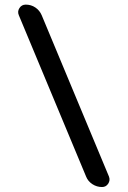

<svg xmlns="http://www.w3.org/2000/svg" viewBox="-20 -750 540 811"><path d="M343.8 -3.9 59.6 -685.5Q52.7 -701.2 62 -715.8Q71.3 -730.5 88.9 -730.5Q111.3 -730.5 129.4 -718.3Q147.5 -706.1 156.2 -685.5L440.4 -3.9Q446.3 11.7 437 25.9Q427.7 40 411.1 40Q388.7 40 370.1 27.8Q351.6 15.6 343.8 -3.9Z"/></svg>

Font: Rounded-X Mgen+ 1m medium
Style: Regular
Weight: 500
Designer: [Source Han Sans]
Ryoko NISHIZUKA  (kana & ideographs); Paul D. Hunt (Latin, Greek & Cyrillic); Wenlong ZHANG  (bopomofo
Version: Version 1.059.20150602